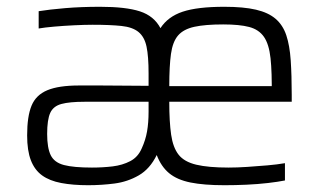

<svg xmlns="http://www.w3.org/2000/svg" viewBox="-20 -538 950 566"><path d="M240 8Q195 8 160.5 1.5Q126 -5 104 -21Q82 -37 71 -65.5Q60 -94 60 -139Q60 -195 73 -226.5Q86 -258 119.5 -272Q153 -286 213 -286Q243 -286 277.5 -286Q312 -286 348 -285.5Q384 -285 418 -285V-322Q418 -372 412 -400.5Q406 -429 388.5 -443.5Q371 -458 338 -461.5Q305 -465 253 -465Q230 -465 199 -463.5Q168 -462 139.5 -459.5Q111 -457 94 -454V-505Q125 -510 172 -514Q219 -518 275 -518Q351 -518 392.5 -504.5Q434 -491 453 -455Q475 -489 518.5 -503.5Q562 -518 641 -518Q698 -518 734.5 -509.5Q771 -501 792.5 -482.5Q814 -464 824 -434Q834 -404 837 -360Q840 -316 840 -258V-238H479Q479 -179 484.5 -141Q490 -103 506.5 -82Q523 -61 558.5 -52.5Q594 -44 654 -44Q679 -44 709 -46Q739 -48 768 -50.5Q797 -53 820 -57V-6Q800 -2 770 1.5Q740 5 706.5 6.5Q673 8 642 8Q581 8 541.5 0Q502 -8 478.5 -27.5Q455 -47 442 -81Q422 -40 389 -21Q356 -2 317.5 3Q279 8 240 8ZM251 -44Q283 -44 312 -47.5Q341 -51 364 -63Q387 -75 398 -101Q409 -125 413.5 -150.5Q418 -176 418 -209V-238H229Q185 -238 161 -231.5Q137 -225 128 -205Q119 -185 119 -143Q119 -102 129.5 -80.5Q140 -59 168.5 -51.5Q197 -44 251 -44ZM781 -256Q782 -325 777.5 -366.5Q773 -408 758 -429.5Q743 -451 714.5 -458.5Q686 -466 638 -466Q585 -466 553 -459Q521 -452 505 -433.5Q489 -415 484 -379Q479 -343 479 -284H808Z"/></svg>

Font: Saira Thin Light
Style: Regular
Weight: 300
Version: Version 1.101